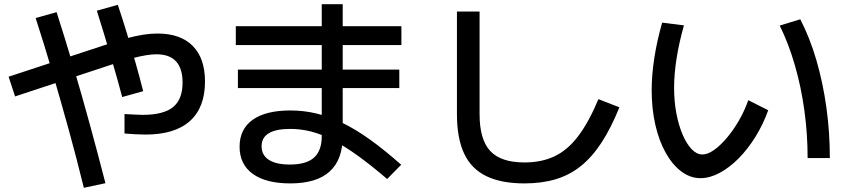

<svg xmlns="http://www.w3.org/2000/svg" viewBox="-20 -825 4040 916"><path d="M674 -183Q652 -183 626 -184.5Q600 -186 574 -188V-281Q597 -280 619.5 -278.5Q642 -277 660 -277Q760 -277 805.5 -314Q851 -351 851 -431Q851 -566 726 -566Q705 -566 677 -561.5Q649 -557 610.5 -547Q572 -537 516 -518L52 -365L21 -459L486 -612Q542 -631 585 -642.5Q628 -654 663.5 -659.5Q699 -665 731 -665Q841 -665 899.5 -606Q958 -547 958 -436Q958 -312 886 -247.5Q814 -183 674 -183ZM380 71Q346 -68 307.5 -207.5Q269 -347 229.5 -481.5Q190 -616 150 -739L250 -767Q290 -643 330 -507.5Q370 -372 408.5 -231.5Q447 -91 483 49ZM563 -362Q542 -442 511 -547.5Q480 -653 442 -774L542 -802Q564 -737 585.5 -666Q607 -595 627 -524.5Q647 -454 663 -390Z M1365 50Q1249 50 1186 4.5Q1123 -41 1123 -125Q1123 -209 1185.5 -253.5Q1248 -298 1365 -298Q1429 -298 1490 -283.5Q1551 -269 1614 -238.5Q1677 -208 1746 -158.5Q1815 -109 1894 -39L1827 29Q1751 -36 1688 -81.5Q1625 -127 1570.5 -155.5Q1516 -184 1466 -197Q1416 -210 1365 -210Q1228 -210 1228 -127Q1228 -85 1262.5 -62.5Q1297 -40 1363 -40Q1441 -40 1478 -73Q1515 -106 1515 -175V-805H1615V-175Q1615 -63 1552.5 -6.5Q1490 50 1365 50ZM1115 -405V-493H1885V-405ZM1105 -610V-700H1895V-610Z M2482 50Q2371 50 2299.5 15Q2228 -20 2194 -93Q2160 -166 2160 -280V-770H2268V-280Q2268 -159 2319 -104.5Q2370 -50 2482 -50Q2564 -50 2626 -79.5Q2688 -109 2738.5 -175.5Q2789 -242 2835 -352L2935 -313Q2895 -214 2850 -145Q2805 -76 2751.5 -33Q2698 10 2631.5 30Q2565 50 2482 50Z M3322 25Q3273 25 3230.5 -7Q3188 -39 3156 -96Q3124 -153 3106.5 -229.5Q3089 -306 3089 -395Q3089 -466 3101.5 -547.5Q3114 -629 3139 -717L3243 -704Q3220 -623 3208 -547.5Q3196 -472 3196 -406Q3196 -341 3207 -283.5Q3218 -226 3237 -182Q3256 -138 3280 -113Q3304 -88 3331 -88Q3356 -88 3386 -109Q3416 -130 3447 -166.5Q3478 -203 3505 -249.5Q3532 -296 3550 -347L3645 -299Q3621 -232 3584.5 -173Q3548 -114 3504 -69.5Q3460 -25 3413 0Q3366 25 3322 25ZM3833 -71Q3833 -186 3817.5 -298.5Q3802 -411 3772 -514.5Q3742 -618 3700 -703L3798 -733Q3844 -644 3875 -537.5Q3906 -431 3922.5 -313Q3939 -195 3939 -71Z"/></svg>

Font: M PLUS 1 Thin Medium
Style: Regular
Weight: 500
Version: Version 1.001